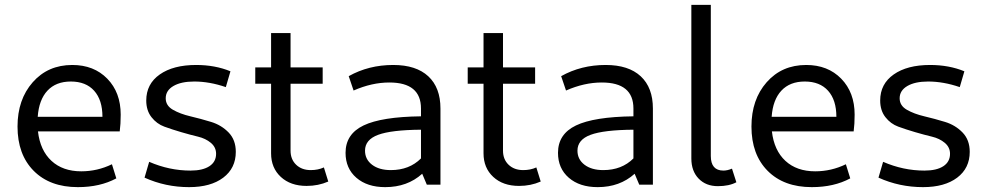

<svg xmlns="http://www.w3.org/2000/svg" viewBox="-20 -759 4048 789"><path d="M300 10Q185 10 118.5 -57Q52 -124 52 -239Q52 -350 114.5 -421Q177 -492 277 -492Q366 -492 421 -435.5Q476 -379 476 -288Q476 -249 472 -219H136Q145 -141 191.5 -98Q238 -55 314 -55Q380 -55 440 -84L458 -26Q391 10 300 10ZM271 -424Q210 -424 175 -386.5Q140 -349 135 -279H401Q401 -348 367 -386Q333 -424 271 -424Z M757 10Q660 10 574 -29L593 -94Q676 -58 763 -58Q813 -58 840.5 -76Q868 -94 868 -127Q868 -154 846.5 -172Q825 -190 793.5 -197.5Q762 -205 724.5 -216Q687 -227 655.5 -238.5Q624 -250 602.5 -277.5Q581 -305 581 -346Q581 -414 636.5 -453Q692 -492 786 -492Q864 -492 927 -466L908 -401Q841 -424 778 -424Q724 -424 692.5 -405.5Q661 -387 661 -355Q661 -325 690.5 -308Q720 -291 762.5 -281Q805 -271 847.5 -258Q890 -245 919.5 -214.5Q949 -184 949 -135Q949 -68 897.5 -29Q846 10 757 10Z M1240 5Q1174 5 1134 -32Q1094 -69 1094 -129V-415H1029V-482H1094V-623H1174V-482H1306V-415H1174V-140Q1174 -104 1197 -82Q1220 -60 1257 -60Q1287 -60 1311 -71L1329 -13Q1288 5 1240 5Z M1563 10Q1489 10 1444.5 -28.5Q1400 -67 1400 -131Q1400 -208 1474 -243.5Q1548 -279 1710 -281V-313Q1710 -420 1580 -420Q1508 -420 1433 -387L1413 -446Q1495 -492 1596 -492Q1690 -492 1740 -445.5Q1790 -399 1790 -313V0H1734L1715 -45Q1654 10 1563 10ZM1480 -140Q1480 -104 1509 -82Q1538 -60 1586 -60Q1662 -60 1710 -108V-226Q1588 -225 1534 -205Q1480 -185 1480 -140Z M2113 5Q2047 5 2007 -32Q1967 -69 1967 -129V-415H1902V-482H1967V-623H2047V-482H2179V-415H2047V-140Q2047 -104 2070 -82Q2093 -60 2130 -60Q2160 -60 2184 -71L2202 -13Q2161 5 2113 5Z M2436 10Q2362 10 2317.5 -28.5Q2273 -67 2273 -131Q2273 -208 2347 -243.5Q2421 -279 2583 -281V-313Q2583 -420 2453 -420Q2381 -420 2306 -387L2286 -446Q2368 -492 2469 -492Q2563 -492 2613 -445.5Q2663 -399 2663 -313V0H2607L2588 -45Q2527 10 2436 10ZM2353 -140Q2353 -104 2382 -82Q2411 -60 2459 -60Q2535 -60 2583 -108V-226Q2461 -225 2407 -205Q2353 -185 2353 -140Z M2930 6Q2881 6 2851 -25Q2821 -56 2821 -108V-739H2901V-118Q2901 -58 2953 -58Q2969 -58 2988 -66L3006 -10Q2976 6 2930 6Z M3316 10Q3201 10 3134.5 -57Q3068 -124 3068 -239Q3068 -350 3130.5 -421Q3193 -492 3293 -492Q3382 -492 3437 -435.5Q3492 -379 3492 -288Q3492 -249 3488 -219H3152Q3161 -141 3207.5 -98Q3254 -55 3330 -55Q3396 -55 3456 -84L3474 -26Q3407 10 3316 10ZM3287 -424Q3226 -424 3191 -386.5Q3156 -349 3151 -279H3417Q3417 -348 3383 -386Q3349 -424 3287 -424Z M3773 10Q3676 10 3590 -29L3609 -94Q3692 -58 3779 -58Q3829 -58 3856.5 -76Q3884 -94 3884 -127Q3884 -154 3862.5 -172Q3841 -190 3809.5 -197.5Q3778 -205 3740.5 -216Q3703 -227 3671.5 -238.5Q3640 -250 3618.5 -277.5Q3597 -305 3597 -346Q3597 -414 3652.5 -453Q3708 -492 3802 -492Q3880 -492 3943 -466L3924 -401Q3857 -424 3794 -424Q3740 -424 3708.5 -405.5Q3677 -387 3677 -355Q3677 -325 3706.5 -308Q3736 -291 3778.5 -281Q3821 -271 3863.5 -258Q3906 -245 3935.5 -214.5Q3965 -184 3965 -135Q3965 -68 3913.5 -29Q3862 10 3773 10Z"/></svg>

Font: Cantarell
Style: Regular
Weight: 400
Designer: Dave Crossland, Nikolaus Waxweiler, Florian Fecher, Jacques Le Bailly, Eben Sorkin, Alexei Vanyashin, Alexios Zavras, Em
Version: Version 0.303